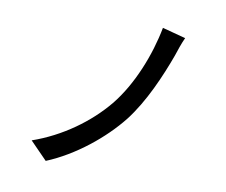

<svg xmlns="http://www.w3.org/2000/svg" viewBox="-81 -824 1118 950"><g transform="rotate(10 478.0 -349.5)"><path d="M780 -693 663 -724C637 -586 574 -425 484 -315C397 -209 267 -114 120 -63L206 25C348 -33 483 -144 567 -250C646 -351 706 -492 745 -599C754 -626 766 -663 780 -693Z"/></g></svg>

Font: Kinto Sans Med
Style: Regular
Weight: 500
Designer: Authors: Ryoko NISHIZUKA  (kana & ideographs); Paul D. Hunt (Latin, Greek & Cyrillic); Wenlong ZHANG  (bopomofo); Sandol
Foundry: Adobe Systems Incorporated, ookami Inc.
Version: Version 0.001